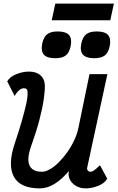

<svg xmlns="http://www.w3.org/2000/svg" viewBox="-20 -1028 650 1062"><path d="M61 -497 20 -578Q34 -603 69.5 -617.5Q105 -632 140 -632Q181 -632 204 -611.5Q227 -591 228 -556Q229 -528 222 -479Q215 -430 198 -365Q181 -300 153 -222Q127 -149 143 -113.5Q159 -78 212 -78Q232 -78 256.5 -92Q281 -106 305.5 -130.5Q330 -155 352 -186Q374 -217 390.5 -252Q407 -287 414 -322L475 -618H574L464 -109Q464 -106 462.5 -101.5Q461 -97 462 -92Q464 -85 469 -81.5Q474 -78 481 -78Q489 -78 499.5 -85Q510 -92 533 -114L573 -40Q560 -15 524 -0.5Q488 14 453 14Q422 14 398 -1Q374 -16 364 -40.5Q354 -65 365 -93L368 -90Q325 -38 283.5 -12Q242 14 201 14Q91 14 56.5 -51Q22 -116 61 -233Q83 -298 99.5 -355Q116 -412 125.5 -455.5Q135 -499 132 -525Q131 -533 125.5 -536.5Q120 -540 112 -540Q99 -540 85.5 -528.5Q72 -517 61 -497ZM501 -706Q456 -706 438.5 -726Q421 -746 430 -789Q438 -824 457.5 -839Q477 -854 515 -854Q561 -854 578 -834Q595 -814 587 -773Q579 -736 559.5 -721Q540 -706 501 -706ZM285 -706Q240 -706 222.5 -726Q205 -746 214 -789Q222 -824 241.5 -839Q261 -854 299 -854Q345 -854 362 -834Q379 -814 371 -773Q363 -736 343.5 -721Q324 -706 285 -706ZM266 -916 286 -1008H610L590 -916Z"/></svg>

Font: Victor Mono Thin
Style: Italic
Weight: 100
Italic angle: -12°
Monospace: yes
Designer: Rune Bjørnerås
Version: Version 1.561;gftools[0.9.30]